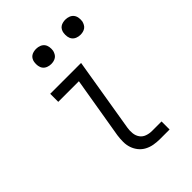

<svg xmlns="http://www.w3.org/2000/svg" viewBox="-214 -830 928 928"><g transform="rotate(-45 250.0 -366.0)"><path d="M322 0Q301 0 280.5 -3.5Q260 -7 242 -16.5Q224 -26 211.5 -41.5Q199 -57 192.5 -76Q186 -95 186 -116.5Q186 -138 189 -159L242 -475H101V-530H312L249 -150Q246 -132 248 -113.5Q250 -95 260 -81Q270 -67 287 -61Q304 -55 322 -55H387V0ZM406 -628Q394 -628 382.5 -632.5Q371 -637 364 -646Q357 -655 355 -667.5Q353 -680 355 -693Q356 -701 360.5 -709.5Q365 -718 372.5 -723Q380 -728 389 -730Q398 -732 406 -732Q419 -732 430.5 -727.5Q442 -723 449 -714Q456 -705 458 -692.5Q460 -680 458 -667Q456 -659 451.5 -650.5Q447 -642 439.5 -637Q432 -632 423.5 -630Q415 -628 406 -628ZM206 -628Q194 -628 182.5 -632.5Q171 -637 164 -646Q157 -655 155 -667.5Q153 -680 155 -693Q156 -701 160.5 -709.5Q165 -718 172.5 -723Q180 -728 189 -730Q198 -732 206 -732Q219 -732 230.5 -727.5Q242 -723 249 -714Q256 -705 258 -692.5Q260 -680 258 -667Q256 -659 251.5 -650.5Q247 -642 239.5 -637Q232 -632 223.5 -630Q215 -628 206 -628Z"/></g></svg>

Font: Iosevka Slab Light
Style: Italic
Weight: 300
Italic angle: -9°
Monospace: yes
Designer: Belleve Invis
Foundry: Belleve Invis
Version: Version 11.1.1; ttfautohint (v1.8.3)